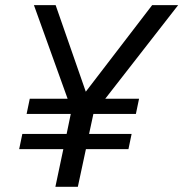

<svg xmlns="http://www.w3.org/2000/svg" viewBox="-20 -723 709 743"><path d="M54.2 -146 66.4 -204.6H237.8L253.9 -282.2H83L95.2 -340.8H241.7L111.3 -703.1H195.3L312 -368.2L568.8 -703.1H669.4L387.2 -340.8H518.1L505.9 -282.2H341.8L341.3 -281.7L324.7 -204.6H489.3L477.1 -146H312.5L281.2 0H194.3L225.1 -146Z"/></svg>

Font: Schibsted Grotesk
Style: Italic
Weight: 400
Italic angle: -12°
Designer: Bakken & Baeck AS, Henrik Kongsvoll
Foundry: Schibsted ASA
Version: Version 1.100; ttfautohint (v1.8.4.7-5d5b);gftools[0.9.25]